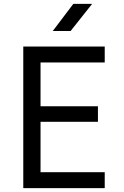

<svg xmlns="http://www.w3.org/2000/svg" viewBox="-20 -970 640 990"><path d="M100 0V-730H520V-648H189V-422H485V-342H189V-82H520V0ZM252 -810 358 -950H455L344 -810Z"/></svg>

Font: JetBrains Mono
Style: Regular
Weight: 400
Monospace: yes
Designer: Philipp Nurullin, Konstantin Bulenkov
Foundry: JetBrains
Version: Version 2.305